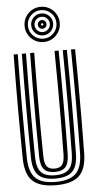

<svg xmlns="http://www.w3.org/2000/svg" viewBox="-68 -1112 583 1160"><g transform="rotate(-5 223.5 -532.0)"><path d="M223.8 9Q126 9 82.1 -32.3Q38.3 -73.6 37 -170.5Q36.1 -244.3 35.5 -322.4Q34.9 -400.5 34.9 -480.7Q34.9 -561 35.4 -641.4Q36 -721.8 37 -800H62Q61 -724.2 60.4 -644.3Q59.8 -564.4 59.8 -483.6Q59.8 -402.9 60.4 -324Q61 -245.1 62 -170.8Q63.3 -85.6 100.7 -48.3Q138.1 -11.1 223.8 -11.1Q309 -11.1 346.3 -48.3Q383.5 -85.6 384.8 -170.8Q385.9 -244.6 386.4 -322.7Q386.9 -400.7 386.9 -480.9Q386.9 -561.1 386.4 -641.6Q386 -722 384.8 -800H409.7Q411.1 -698.9 411.6 -592.7Q412.1 -486.5 411.6 -379.8Q411.2 -273.2 409.7 -170.5Q408.4 -73.4 364.7 -32.2Q321 9 223.8 9ZM223.8 -31.2Q151.6 -31.2 119.8 -63.4Q88 -95.5 86.9 -170.3Q86 -250.7 85.4 -327.2Q84.8 -403.7 84.8 -479.9Q84.8 -556.1 85.3 -635.3Q85.8 -714.4 86.9 -800H111.9Q110.8 -716.3 110.2 -636Q109.6 -555.6 109.7 -477.7Q109.8 -399.8 110.4 -323.4Q110.9 -247 111.9 -171.3Q112.8 -106.7 138.6 -79Q164.5 -51.3 223.8 -51.3Q282.8 -51.3 308.4 -79.1Q334 -106.8 334.9 -171.3Q336 -246.5 336.5 -324.8Q337 -403.1 337 -482.7Q337 -562.4 336.5 -642.2Q336 -722 334.9 -800H359.8Q360.9 -715 361.4 -634.5Q361.9 -553.9 361.9 -476.4Q361.9 -398.9 361.3 -322.8Q360.8 -246.7 359.8 -170.3Q358.9 -96 327.5 -63.6Q296.1 -31.2 223.8 -31.2ZM223.8 -71.5Q178.4 -71.5 158.1 -94.5Q137.7 -117.6 136.8 -172.1Q135.5 -269.7 135 -375.1Q134.5 -480.5 135 -588.2Q135.4 -695.9 136.8 -800H161.8Q160.9 -725.6 160.3 -649.1Q159.7 -572.6 159.7 -494Q159.7 -415.5 160.2 -335Q160.7 -254.5 162.1 -172.1Q162.7 -127.9 177.2 -109.7Q191.7 -91.6 223.8 -91.6Q255.4 -91.6 269.7 -109.7Q284 -127.9 284.7 -172.1Q286.4 -280.6 286.8 -385.6Q287.3 -490.5 286.8 -593.7Q286.3 -696.9 284.9 -800H309.9Q311 -724.8 311.5 -645.2Q312 -565.6 312 -485Q312 -404.5 311.5 -325.4Q311 -246.4 309.9 -172.1Q309 -117.4 288.8 -94.4Q268.6 -71.5 223.8 -71.5ZM224.6 -859.3Q195.1 -859.3 170.8 -873.6Q146.5 -887.9 132.2 -912.3Q117.9 -936.6 117.9 -966Q117.9 -995.8 132.2 -1019.9Q146.5 -1044.1 170.8 -1058.5Q195.1 -1072.8 224.6 -1072.8Q254.3 -1072.8 278.5 -1058.5Q302.7 -1044.1 317 -1019.9Q331.3 -995.7 331.3 -966Q331.3 -936.6 317 -912.3Q302.7 -887.9 278.5 -873.6Q254.3 -859.3 224.6 -859.3ZM224.6 -879.5Q260.7 -879.5 286 -904.8Q311.2 -930.2 311.2 -966Q311.2 -1002.2 286 -1027.4Q260.7 -1052.7 224.6 -1052.7Q188.7 -1052.7 163.4 -1027.4Q138 -1002.2 138 -966Q138 -930.2 163.4 -904.8Q188.7 -879.5 224.6 -879.5ZM224.6 -899.6Q196.8 -899.6 177.5 -918.9Q158.1 -938.3 158.1 -966.1Q158.1 -993.8 177.5 -1013.2Q196.8 -1032.5 224.6 -1032.5Q252.4 -1032.5 271.7 -1013.2Q291.1 -993.8 291.1 -966.1Q291.1 -938.3 271.7 -918.9Q252.4 -899.6 224.6 -899.6ZM224.6 -919.7Q243.9 -919.7 257.4 -933.3Q271 -946.9 271 -966Q271 -985.4 257.4 -998.9Q243.9 -1012.4 224.6 -1012.4Q205.5 -1012.4 191.9 -998.9Q178.3 -985.4 178.3 -966Q178.3 -946.9 191.9 -933.3Q205.5 -919.7 224.6 -919.7ZM224.6 -939.8Q213.7 -939.8 206 -947.5Q198.4 -955.1 198.4 -966.1Q198.4 -977 206 -984.7Q213.7 -992.3 224.6 -992.3Q235.6 -992.3 243.2 -984.7Q250.8 -977 250.8 -966Q250.8 -955.1 243.2 -947.5Q235.6 -939.8 224.6 -939.8ZM224.6 -959.2Q231.5 -959.2 231.5 -966.1Q231.5 -973 224.6 -973Q217.7 -973 217.7 -966.1Q217.7 -959.2 224.6 -959.2Z"/></g></svg>

Font: Big Shoulders Inline Display SC Thin
Style: Regular
Weight: 100
Designer: Patric King
Foundry: XO Type Co
Version: Version 2.002